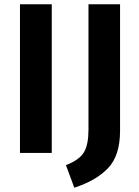

<svg xmlns="http://www.w3.org/2000/svg" viewBox="-20 -712 648 894"><path d="M539 -692V-103Q539 12 483.5 70.5Q428 129 326 162L287 57Q351 32 371.5 -4Q392 -40 392 -108V-692ZM221 0H73V-692H221Z"/></svg>

Font: FiraSans
Style: Regular
Weight: 600
Designer: Carrois Corporate & Edenspiekermann AG
Foundry: Carrois Corporate GbR & Edenspiekermann AG
Version: Version 3.106;PS 003.106;hotconv 1.0.70;makeotf.lib2.5.58329